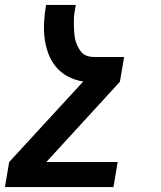

<svg xmlns="http://www.w3.org/2000/svg" viewBox="-31 -540 651 775"><path d="M427 215H-11L6 114L305 -211Q272 -216 243.5 -231Q215 -246 195 -270Q175 -294 164 -324Q153 -354 149 -386.5Q145 -419 147 -452.5Q149 -486 155 -520H275Q273 -507 270.5 -494Q268 -481 267.5 -468Q267 -455 267 -442Q267 -429 268 -416.5Q269 -404 270.5 -391.5Q272 -379 276.5 -367.5Q281 -356 286.5 -345.5Q292 -335 300.5 -326.5Q309 -318 321.5 -314Q334 -310 347 -310H470L453 -210L156 114H444Z"/></svg>

Font: Iosevka Extended Oblique
Style: Bold
Weight: 700
Width: 7
Italic angle: -9°
Monospace: yes
Designer: Belleve Invis
Foundry: Belleve Invis
Version: Version 32.5.0; ttfautohint (v1.8.4)